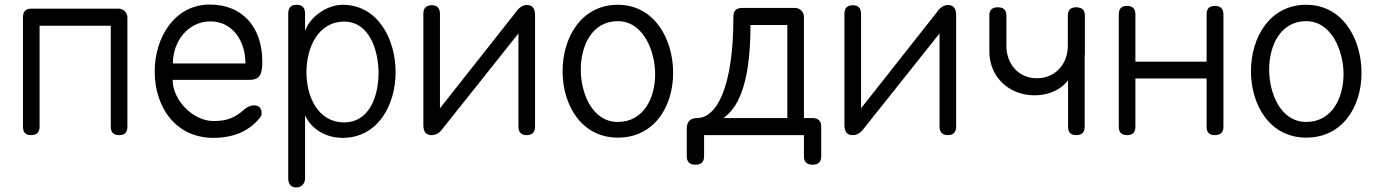

<svg xmlns="http://www.w3.org/2000/svg" viewBox="-20 -594 6045 844"><path d="M117 -556C93 -556 81 -543 81 -518V-37C81 -12 93 0 116 0C141 0 154 -12 154 -37V-481H467V-37C467 -12 479 0 504 0C528 0 540 -12 540 -37V-518C540 -538 522 -556 502 -556Z M740 -315C740 -415 809 -500 905 -500C1000 -500 1059 -417 1059 -315ZM902 -574C746 -574 660 -427 660 -280C660 -122 753 12 918 12C1007 12 1076 -18 1123 -77C1128 -82 1130 -89 1130 -97C1130 -120 1116 -131 1097 -131C1083 -131 1067 -125 1054 -113C1009 -73 974 -62 918 -62C829 -62 739 -153 739 -243H1077C1124 -243 1133 -270 1133 -324C1133 -470 1050 -574 902 -574Z M1493 -56C1377 -56 1327 -170 1327 -277C1327 -382 1377 -499 1493 -499C1604 -499 1644 -372 1644 -273C1644 -172 1604 -56 1493 -56ZM1247 189C1247 216 1259 230 1283 230C1303 230 1321 215 1321 190V-87C1350 -24 1415 12 1486 12C1641 12 1719 -132 1719 -277C1719 -422 1641 -573 1486 -573C1418 -573 1343 -521 1321 -458V-534C1321 -560 1309 -573 1284 -573C1259 -573 1247 -560 1247 -534Z M2332 -528C2332 -557 2320 -572 2296 -572C2277 -572 2260 -560 2244 -536L1914 -118V-533C1914 -558 1902 -571 1878 -571C1853 -571 1841 -558 1841 -533V-44C1841 -15 1853 0 1877 0C1896 0 1913 -10 1927 -30L2259 -447V-38C2259 -13 2271 0 2295 0C2320 0 2332 -13 2332 -38Z M2696 -573C2536 -573 2453 -430 2453 -281C2453 -132 2536 11 2696 11C2855 11 2939 -124 2939 -274C2939 -423 2856 -573 2696 -573ZM2696 -501C2808 -501 2860 -369 2860 -268C2860 -163 2809 -58 2696 -58C2582 -58 2533 -186 2533 -288C2533 -393 2582 -501 2696 -501Z M3279 -484H3441V-75H3160C3218 -116 3279 -210 3279 -484ZM3514 0V93C3514 118 3527 130 3552 130C3577 130 3590 118 3590 93V-38C3590 -63 3576 -75 3551 -75H3514V-521C3514 -541 3496 -559 3476 -559H3241C3216 -559 3204 -546 3204 -521C3204 -204 3128 -75 3044 -75C3019 -75 2999 -63 2999 -29V93C2999 118 3012 130 3037 130C3062 130 3075 118 3075 93V0Z M4183 -528C4183 -557 4171 -572 4147 -572C4128 -572 4111 -560 4095 -536L3765 -118V-533C3765 -558 3753 -571 3729 -571C3704 -571 3692 -558 3692 -533V-44C3692 -15 3704 0 3728 0C3747 0 3764 -10 3778 -30L4110 -447V-38C4110 -13 4122 0 4146 0C4171 0 4183 -13 4183 -38Z M4329 -368C4329 -254 4417 -175 4528 -175C4579 -175 4637 -192 4675 -241V-37C4675 -12 4687 0 4711 0C4736 0 4748 -12 4748 -37V-347C4749 -354 4749 -361 4749 -368V-525C4749 -547 4739 -559 4720 -561C4719 -561 4717 -562 4716 -562H4711C4686 -562 4674 -550 4674 -525V-392C4674 -312 4618 -250 4538 -250C4459 -250 4404 -311 4404 -392V-525C4404 -550 4392 -562 4366 -562C4341 -562 4329 -550 4329 -525Z M4898 -36C4898 -12 4910 0 4935 0C4959 0 4971 -12 4971 -36V-249H5284V-36C5284 -12 5296 0 5320 0C5345 0 5358 -12 5358 -36V-531C5358 -556 5345 -568 5320 -568C5296 -568 5284 -556 5284 -531V-323H4971V-531C4971 -556 4959 -568 4934 -568C4910 -568 4898 -556 4898 -531Z M5722 -573C5562 -573 5479 -430 5479 -281C5479 -132 5562 11 5722 11C5881 11 5965 -124 5965 -274C5965 -423 5882 -573 5722 -573ZM5722 -501C5834 -501 5886 -369 5886 -268C5886 -163 5835 -58 5722 -58C5608 -58 5559 -186 5559 -288C5559 -393 5608 -501 5722 -501Z"/></svg>

Font: Numismatica Pro
Style: Regular
Weight: 400
Designer: Chris Hopkins
Foundry: Edward C. D. Hopkins
Version: Version 2.19D